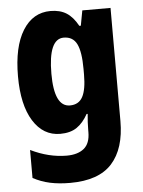

<svg xmlns="http://www.w3.org/2000/svg" viewBox="-55 -604 660 888"><g transform="rotate(-5 274.5 -160.0)"><path d="M213 -560Q257 -560 287 -541Q317 -522 340 -480H347L360 -550H491V-25Q491 103 429.5 171.5Q368 240 235 240Q183 240 141.5 231Q100 222 63 202V72Q147 113 230 113Q281 113 310 89.5Q339 66 339 13V4Q339 -12 340 -33Q341 -54 343 -71H338Q316 -31 286 -10.5Q256 10 209 10Q130 10 83.5 -64.5Q37 -139 37 -272Q37 -409 84 -484.5Q131 -560 213 -560ZM263 -432Q192 -432 192 -270Q192 -117 265 -117Q306 -117 324 -150.5Q342 -184 342 -254V-280Q342 -359 324 -395.5Q306 -432 263 -432Z"/></g></svg>

Font: Noto Sans Lao Condensed ExtraBold
Style: Regular
Weight: 800
Width: 3
Designer: Monotype Design Team
Foundry: Monotype Imaging Inc.
Version: Version 2.003; ttfautohint (v1.8.4.7-5d5b)